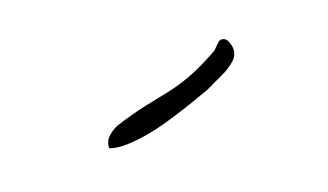

<svg xmlns="http://www.w3.org/2000/svg" viewBox="-30 -679 591 346"><g transform="rotate(-20 265.5 -506.0)"><path d="M140.6 -451.2Q140.6 -463.9 148.9 -471.7Q157.2 -479.5 168 -484.4Q205.1 -496.1 229.5 -501Q253.9 -505.9 274.9 -510.3Q295.9 -514.6 319.8 -523.4Q343.8 -532.2 378.9 -551.8Q380.9 -553.7 385.7 -558.6Q390.6 -563.5 392.6 -565.4H394.5Q394.5 -565.4 395 -565.9Q395.5 -566.4 396.5 -566.4Q405.3 -566.4 408.7 -558.1Q412.1 -549.8 412.1 -543Q412.1 -530.3 400.9 -521Q389.6 -511.7 378.9 -506.8Q362.3 -499 355 -495.6Q347.7 -492.2 341.8 -489.3Q335 -487.3 321.8 -482.4Q308.6 -477.5 290.5 -471.7Q272.5 -465.8 252 -460Q231.4 -454.1 210.9 -450.7Q190.4 -447.3 172.4 -446.8Q154.3 -446.3 140.6 -451.2Z"/></g></svg>

Font: Swanky and Moo Moo Cyrillic
Style: Regular
Weight: 400
Designer: Kimberly Geswein; Denis Ignatov
Foundry: Kimberly Geswein; Denis Ignatov
Version: Version 1.003 June 27, 2018